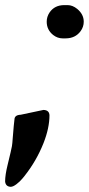

<svg xmlns="http://www.w3.org/2000/svg" viewBox="-54 -551 345 744"><path d="M127 -466.8Q127 -486.3 138.2 -502.9Q157.7 -531.2 195.3 -531.2H208Q227.1 -531.2 245.1 -516.6Q270.5 -495.6 270.5 -466.8Q270.5 -446.8 258.3 -430.2Q237.8 -402.3 200.2 -402.3H188.5Q168.9 -402.3 151.9 -415.5Q127 -435.5 127 -466.8ZM137.7 -104.5Q137.7 -55.2 114.7 3.4Q86.9 73.2 41 130.9L32.2 141.6Q23.4 152.3 10 162.6Q-3.4 172.9 -12.7 172.9Q-32.2 171.9 -34.2 152.3Q-34.2 127 -24.4 87.4Q-9.8 27.8 -7.8 15.6Q-5.9 3.4 -4.9 -13.2Q0 -75.2 2 -87.9Q2.4 -105.5 26.4 -106.4L114.3 -125Q136.7 -124.5 137.7 -104.5Z"/></svg>

Font: Allan
Style: Bold
Weight: 700
Version: Version 1.005